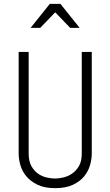

<svg xmlns="http://www.w3.org/2000/svg" viewBox="-20 -971 574 998"><path d="M267 -43Q285 -43 309 -48.5Q333 -54 354.5 -68.5Q376 -83 390.5 -108Q405 -133 405 -173V-701H457V-173Q457 -144 448 -112.5Q439 -81 417.5 -54.5Q396 -28 359 -10.5Q322 7 267 7Q212 7 175.5 -10.5Q139 -28 117 -54.5Q95 -81 86 -112.5Q77 -144 77 -173V-701H129V-173Q129 -133 143 -108Q157 -83 177.5 -68.5Q198 -54 222 -48.5Q246 -43 267 -43ZM345 -826 267 -907 189 -826H139L239 -951H294L394 -826Z"/></svg>

Font: Marvel
Style: Regular
Weight: 400
Designer: Carolina Trebol
Foundry: Carolina Trebol
Version: Version 1.001